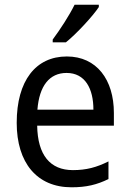

<svg xmlns="http://www.w3.org/2000/svg" viewBox="-20 -786 550 816"><path d="M400 -756V-766H297C275 -721 236 -661 204 -618V-606H260C305 -642 375 -718 400 -756ZM264 -546C132 -546 51 -443 51 -264C51 -94 137 10 284 10C347 10 392 -1 441 -25V-100C391 -75 347 -63 290 -63C193 -63 140 -127 138 -252H464V-306C464 -447 391 -546 264 -546ZM263 -476C342 -476 377 -409 377 -320H139C147 -421 190 -476 263 -476Z"/></svg>

Font: Noto Sans Gurmukhi UI SemiCondensed
Style: Regular
Weight: 400
Width: 4
Designer: Jelle Bosma - Monotype Design Team
Foundry: Monotype Imaging Inc.
Version: Version 2.004